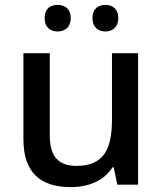

<svg xmlns="http://www.w3.org/2000/svg" viewBox="-20 -757 667 787"><path d="M163 -683C163 -645 186 -628 216 -628C245 -628 270 -645 270 -683C270 -721 245 -737 216 -737C186 -737 163 -721 163 -683ZM359 -683C359 -645 383 -628 412 -628C440 -628 465 -645 465 -683C465 -721 440 -737 412 -737C383 -737 359 -721 359 -683ZM546 -539H439V-267C439 -144 404 -77 293 -77C218 -77 184 -118 184 -202V-539H76V-186C76 -49 146 10 271 10C340 10 406 -15 441 -71H446L461 0H546Z"/></svg>

Font: Noto Sans Cherokee Medium
Style: Regular
Weight: 500
Designer: Monotype Design Team
Foundry: Monotype Imaging Inc.
Version: Version 2.001